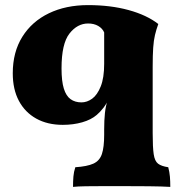

<svg xmlns="http://www.w3.org/2000/svg" viewBox="-20 -487 687 752"><path d="M325 -467Q413 -467 484 -447.5Q555 -428 600 -393L388 -360Q381 -376 364.5 -385.5Q348 -395 325 -395Q283 -395 252 -355.5Q221 -316 221 -219Q221 -169 230 -140Q239 -111 256.5 -98.5Q274 -86 299 -86Q321 -86 341 -100.5Q361 -115 374.5 -148.5Q388 -182 388 -237L407 -101Q397 -80 384.5 -64Q372 -48 359 -37Q337 -18 302 -8Q267 2 226 2Q166 2 122 -22.5Q78 -47 54 -92Q30 -137 30 -200Q30 -283 67.5 -343Q105 -403 171.5 -435Q238 -467 325 -467ZM275 168Q321 165 345.5 154Q370 143 379 116.5Q388 90 388 41V20Q388 -16 391 -44.5Q394 -73 404 -104L388 -119V-393H600Q592 -371 587 -350Q582 -329 580 -300Q578 -271 578 -225V35Q578 90 582 117Q586 144 599 154Q612 164 639 168Q644 187 645.5 205Q647 223 647 245Q615 243 562 242.5Q509 242 462 242Q425 242 386.5 242Q348 242 316 242.5Q284 243 266 245Q266 223 267.5 204.5Q269 186 275 168Z"/></svg>

Font: Vollkorn Black
Style: Regular
Weight: 900
Designer: Friedrich Althausen
Foundry: Friedrich Althausen
Version: Version 5.000